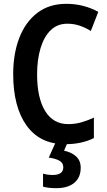

<svg xmlns="http://www.w3.org/2000/svg" viewBox="-20 -744 560 1004"><path d="M332 -620Q280 -620 245 -586Q210 -552 192 -492Q174 -432 174 -356Q174 -232 216 -163.5Q258 -95 337 -95Q373 -95 406 -104.5Q439 -114 471 -129V-22Q407 10 321 10Q189 10 119 -87.5Q49 -185 49 -357Q49 -463 81 -546Q113 -629 175 -676.5Q237 -724 327 -724Q417 -724 494 -682L455 -582Q428 -599 397.5 -609.5Q367 -620 332 -620ZM402 133Q402 184 368.5 212Q335 240 274 240Q232 240 205 232V164Q230 171 255 171Q311 171 311 131Q311 108 291 96.5Q271 85 235 80L271 0H334L315 44Q354 52 378 74Q402 96 402 133Z"/></svg>

Font: Noto Sans Hebrew Condensed SemiBold
Style: Regular
Weight: 600
Width: 3
Designer: Monotype Design Team
Foundry: Monotype Imaging Inc.
Version: Version 2.004; ttfautohint (v1.8.4.7-5d5b)